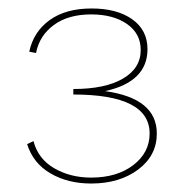

<svg xmlns="http://www.w3.org/2000/svg" viewBox="-20 -430 438 453"><path d="M228 -215Q350 -198 350 -115Q350 -63 306 -30Q262 3 195 3Q140 3 99 -21Q58 -45 44 -90L59 -97Q70 -55 108 -33Q146 -11 195 -11Q256 -11 294.5 -40.5Q333 -70 333 -115Q333 -207 153 -207V-220Q228 -220 270 -244.5Q312 -269 312 -312Q312 -351 279.5 -373.5Q247 -396 195 -396Q141 -396 107 -371Q73 -346 65 -305L49 -308Q59 -355 97 -382.5Q135 -410 196 -410Q256 -410 292 -384.5Q328 -359 328 -314Q328 -237 228 -215Z"/></svg>

Font: EauTestText Thin
Style: Italic
Weight: 250
Italic angle: -12°
Designer: Christian Thalmann (Catharsis Fonts)
Version: Version 0.001;PS 000.001;hotconv 1.0.88;makeotf.lib2.5.64775